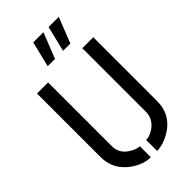

<svg xmlns="http://www.w3.org/2000/svg" viewBox="-272 -972 1053 1053"><g transform="rotate(-45 254.0 -445.5)"><path d="M301.8 -748 337.9 -896.5H417L358.4 -748ZM182.6 -748 218.8 -896.5H297.9L239.3 -748ZM35.2 -188.5V-683.6H121.1V-188.5Q121.1 -124 188.5 -91.8Q212.9 -80.1 229.5 -80.1V4.9Q172.9 4.9 116.2 -35.2Q36.1 -92.8 35.2 -188.5ZM278.3 4.9V-80.1Q310.5 -80.1 344.7 -106.4Q385.7 -138.7 386.7 -188.5V-683.6H471.7V-188.5Q471.7 -79.1 374 -23.4Q324.2 4.9 278.3 4.9Z"/></g></svg>

Font: Post No Bills Jaffna SemiBold
Style: Regular
Weight: 600
Designer: Kosala Senevirathne, Siva Puranthara, Lasantha Premarathna, Tharique Azeez
Foundry: Mooniak
Version: Version 1.220 ; ttfautohint (v1.6)